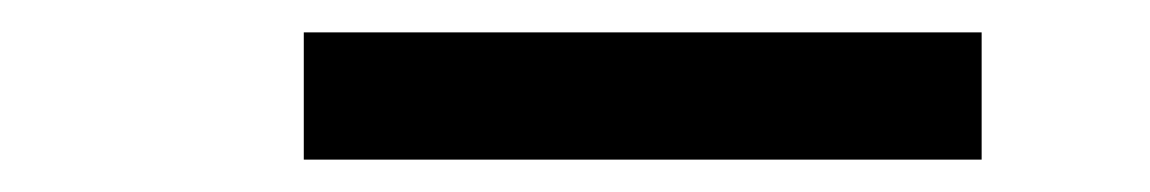

<svg xmlns="http://www.w3.org/2000/svg" viewBox="-20 -934 707 118"><path d="M166.7 -914.1H583.3V-835.9H166.7Z"/></svg>

Font: Monoid
Style: Regular
Weight: 400
Width: 4
Monospace: yes
Designer: Andreas Larsen (@larsenwork)
Version: Version 0.61